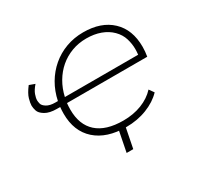

<svg xmlns="http://www.w3.org/2000/svg" viewBox="-139 -691 1011 978"><g transform="rotate(-30 366.5 -202.5)"><path d="M147 -253Q104 -253 79 -268Q54 -283 48.5 -300.8Q43 -318.5 43 -331.5Q43 -346.5 50 -371.2Q57 -396 83 -430L116 -418Q95 -394 88 -374.2Q81 -354.5 81 -341Q81 -333.5 84 -320.8Q87 -308 105.5 -296.5Q124 -285 156 -285H171Q182 -338 207.5 -381.5Q233 -425 270.5 -457Q308 -489 355.5 -506.5Q403 -524 457 -524Q562 -524 622.5 -467Q683 -410 683 -309Q683 -281 678 -253H206Q205 -243 204.5 -234Q204 -225 204 -215Q204 -126 256.5 -79Q309 -32 411 -32Q470 -32 519 -51Q568 -70 600 -105L620 -77Q585 -40 529 -18Q473 4 407 4Q293 4 228.5 -53.5Q164 -111 164 -214Q164 -224 164.5 -233.5Q165 -243 166 -253ZM643 -285Q645 -302 645 -318Q645 -348 635.5 -379.5Q626 -411 600.5 -436.5Q575 -462 538 -475.5Q501 -489 455 -489Q409 -489 369 -474Q329 -459 297.5 -432Q266 -405 244 -367.5Q222 -330 212 -285ZM381 119H342L368 -13H407Z"/></g></svg>

Font: Argentum Sans ExtraLight
Style: Italic
Weight: 200
Italic angle: -11°
Designer: Julieta Ulanovsky (font), Cristiano Sobral (main changes and remaster)
Foundry: Julieta Ulanovsky (font), Cristiano Sobral (main changes and remaster)
Version: Version 2.007;June 15, 2022;FontCreator 14.0.0.2814 64-bit; 